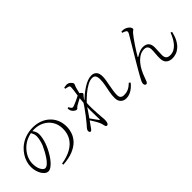

<svg xmlns="http://www.w3.org/2000/svg" viewBox="118 -1749 2765 2765"><g transform="rotate(-45 1500.0 -367.0)"><path d="M465 -23Q586 -43 667.5 -89.5Q749 -136 790 -206.5Q831 -277 831 -369Q831 -457 790.5 -522Q750 -587 682 -622.5Q614 -658 530 -658Q459 -658 389.5 -631Q320 -604 268 -553Q220 -507 191.5 -446.5Q163 -386 163 -319Q163 -269 176 -230Q189 -191 209 -169Q229 -147 249 -147Q275 -147 304 -173Q333 -199 361 -240Q389 -281 413 -326Q437 -371 454 -409Q467 -444 477 -484.5Q487 -525 487 -558Q487 -588 478 -611Q469 -634 455 -661L487 -668Q500 -650 510.5 -632Q521 -614 527 -594.5Q533 -575 533 -555Q533 -520 525 -480Q517 -440 502 -397Q490 -362 469.5 -319.5Q449 -277 423 -235Q397 -193 367 -158.5Q337 -124 306.5 -103Q276 -82 247 -82Q223 -82 199.5 -99.5Q176 -117 156.5 -148.5Q137 -180 125.5 -220.5Q114 -261 114 -307Q114 -358 129.5 -407.5Q145 -457 174.5 -502Q204 -547 244 -584Q306 -639 380.5 -665Q455 -691 533 -691Q609 -691 674 -667.5Q739 -644 787.5 -600Q836 -556 863.5 -494Q891 -432 891 -355Q891 -294 870.5 -234.5Q850 -175 802 -125Q754 -75 672 -41Q590 -7 469 1Z M1787 -32Q1736 -32 1702.5 -64Q1669 -96 1669 -159Q1669 -214 1680 -270.5Q1691 -327 1702 -383.5Q1713 -440 1713 -493Q1713 -541 1697 -565.5Q1681 -590 1643 -590Q1599 -590 1544.5 -560.5Q1490 -531 1432 -482Q1374 -433 1320 -374L1322 -427Q1361 -463 1403.5 -498Q1446 -533 1490 -561.5Q1534 -590 1577 -607Q1620 -624 1661 -624Q1708 -624 1738 -593.5Q1768 -563 1768 -494Q1768 -466 1761.5 -426Q1755 -386 1746 -340Q1737 -294 1730 -248.5Q1723 -203 1723 -165Q1723 -125 1741.5 -107Q1760 -89 1797 -89Q1847 -89 1887 -107.5Q1927 -126 1970 -168L1989 -149Q1966 -119 1934 -92Q1902 -65 1864.5 -48.5Q1827 -32 1787 -32ZM1084 -58Q1075 -58 1068.5 -66.5Q1062 -75 1062 -88Q1062 -100 1065.5 -109Q1069 -118 1082 -134Q1098 -151 1128.5 -187.5Q1159 -224 1195 -271Q1231 -318 1265 -366.5Q1299 -415 1323 -456L1319 -376Q1300 -345 1274 -306.5Q1248 -268 1219.5 -227.5Q1191 -187 1164 -149.5Q1137 -112 1116 -82Q1108 -72 1100.5 -65Q1093 -58 1084 -58ZM1313 48Q1303 48 1295.5 40.5Q1288 33 1285 17Q1281 -1 1277.5 -14Q1274 -27 1268 -43Q1264 -54 1253 -74.5Q1242 -95 1228 -119Q1214 -143 1199 -166Q1184 -189 1172 -206L1189 -227Q1205 -205 1224.5 -177.5Q1244 -150 1261 -126Q1278 -102 1287 -91Q1299 -76 1300 -96Q1300 -126 1298 -173Q1296 -220 1296 -275.5Q1296 -331 1300 -384Q1304 -438 1309.5 -488Q1315 -538 1321 -580Q1327 -622 1331.5 -654.5Q1336 -687 1336 -708Q1336 -725 1331.5 -730.5Q1327 -736 1313 -741Q1304 -743 1290.5 -746.5Q1277 -750 1261 -753L1260 -774Q1273 -777 1287 -779.5Q1301 -782 1317 -782Q1332 -782 1347 -776Q1362 -770 1374.5 -759Q1387 -748 1395 -736.5Q1403 -725 1403 -715Q1403 -700 1395.5 -688Q1388 -676 1380 -645Q1376 -632 1370.5 -608.5Q1365 -585 1358 -554Q1351 -523 1345.5 -486Q1340 -449 1337 -410Q1332 -347 1333.5 -285Q1335 -223 1339 -172.5Q1343 -122 1345 -90Q1347 -73 1348 -58Q1349 -43 1349 -28Q1349 -13 1345.5 4.5Q1342 22 1334 35Q1326 48 1313 48ZM1165 -422Q1153 -422 1137 -432Q1121 -442 1108 -457.5Q1095 -473 1090 -488Q1087 -499 1086 -509Q1085 -519 1085 -529L1105 -535Q1116 -511 1127 -498.5Q1138 -486 1150 -486Q1160 -486 1185 -496Q1210 -506 1239.5 -519.5Q1269 -533 1293.5 -545Q1318 -557 1327 -563Q1336 -568 1341 -569.5Q1346 -571 1355 -567Q1363 -563 1372.5 -555.5Q1382 -548 1389 -539.5Q1396 -531 1396 -525Q1396 -517 1388.5 -509.5Q1381 -502 1372 -491Q1361 -478 1349.5 -461.5Q1338 -445 1326 -427L1330 -484Q1335 -492 1339.5 -503Q1344 -514 1348 -528Q1325 -517 1300.5 -504.5Q1276 -492 1253.5 -479.5Q1231 -467 1212 -456Q1202 -450 1194.5 -442Q1187 -434 1180.5 -428Q1174 -422 1165 -422Z M2666 30Q2605 30 2569 -1.5Q2533 -33 2533 -102Q2532 -142 2536.5 -186.5Q2541 -231 2541 -274Q2541 -307 2524.5 -330.5Q2508 -354 2464 -354Q2415 -354 2370.5 -326.5Q2326 -299 2289 -254.5Q2252 -210 2227 -159Q2203 -111 2188.5 -69Q2174 -27 2163 -2Q2157 12 2150 19Q2143 26 2131 26Q2124 26 2117.5 21.5Q2111 17 2107 8.5Q2103 0 2103 -13Q2103 -30 2114 -55Q2125 -80 2145 -114.5Q2165 -149 2190 -194Q2218 -242 2250.5 -297.5Q2283 -353 2317 -410Q2351 -467 2381.5 -518Q2412 -569 2435 -608.5Q2458 -648 2470 -668Q2480 -688 2478.5 -699.5Q2477 -711 2468 -718Q2457 -726 2440 -732.5Q2423 -739 2409 -743L2416 -764Q2431 -765 2450.5 -763Q2470 -761 2482 -756Q2502 -750 2520.5 -737Q2539 -724 2550.5 -708Q2562 -692 2562 -677Q2562 -663 2545.5 -654Q2529 -645 2511 -621Q2496 -603 2471 -568.5Q2446 -534 2418.5 -493Q2391 -452 2366 -412.5Q2341 -373 2325 -345Q2321 -339 2324 -336Q2327 -333 2333 -337Q2373 -362 2408 -375Q2443 -388 2474 -388Q2534 -388 2563.5 -357Q2593 -326 2594 -265Q2594 -231 2591 -187.5Q2588 -144 2588 -111Q2588 -70 2607.5 -47.5Q2627 -25 2674 -25Q2716 -25 2751 -43.5Q2786 -62 2815 -94.5Q2844 -127 2866 -167.5Q2888 -208 2905 -253L2928 -245Q2910 -164 2880 -110.5Q2850 -57 2813.5 -26Q2777 5 2738.5 17.5Q2700 30 2666 30Z"/></g></svg>

Font: Noto Serif HK ExtraLight Light
Style: Regular
Weight: 300
Version: Version 2.002-H1;hotconv 1.1.0;makeotfexe 2.6.0